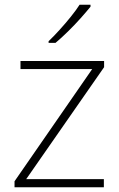

<svg xmlns="http://www.w3.org/2000/svg" viewBox="-20 -786 499 806"><path d="M416 0H41V-25L367 -496H66V-530H417V-504L90 -34H416ZM360 -758Q343 -737 318.5 -709.5Q294 -682 266 -654.5Q238 -627 213 -606H184V-613Q205 -633 230 -660.5Q255 -688 277.5 -716Q300 -744 314 -766H360Z"/></svg>

Font: Noto Sans Devanagari ExtraLight
Style: Regular
Weight: 200
Designer: Jelle Bosma - Monotype Design Team
Foundry: Monotype Imaging Inc.
Version: Version 2.004; ttfautohint (v1.8.4.7-5d5b)